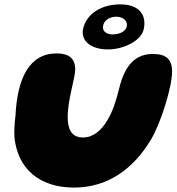

<svg xmlns="http://www.w3.org/2000/svg" viewBox="-20 -828 798 868"><path d="M469 -604.5C533 -604.5 618 -640 630 -697C643.5 -759 610.5 -812.5 512.5 -808C426 -804 369 -757.5 356 -699C343.5 -646.5 387 -604.5 469 -604.5ZM489.5 -672.5C463 -672.5 440 -685.5 446.5 -713C452 -739.5 479.5 -752 504 -752.5C531.5 -753 550.5 -738.5 553.5 -720.5C557.5 -691 526.5 -672.5 489.5 -672.5ZM315 20C466.5 20 583.5 -64 663.5 -198.5C707.5 -273.5 758 -435 758 -504.5C758 -557 734.5 -584 671.5 -584C597.5 -584 546.5 -540.5 519.5 -431C506.5 -378.5 490 -323.5 464 -282C436.5 -237 401 -206.5 355 -206.5C303 -206.5 286 -244.5 286 -299.5C286 -377.5 320 -474.5 320 -514.5C320 -564 291 -586.5 236 -586.5C112 -586.5 58 -473 50 -305C45.5 -269 43.5 -235.5 45.5 -205C60.5 -67 156 20 315 20Z"/></svg>

Font: Gluten
Style: Bold Italic
Weight: 700
Italic angle: -13°
Designer: Tyler Finck
Foundry: Etcetera Type Company
Version: Version 0.920